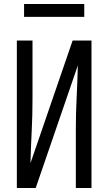

<svg xmlns="http://www.w3.org/2000/svg" viewBox="-20 -937 540 957"><path d="M64 0V-735H142V-441Q142 -362 138 -283Q134 -204 132 -124L342 -735H436V0H358V-294Q358 -373 362 -452Q366 -531 368 -611L158 0ZM400 -853H100V-917H400Z"/></svg>

Font: Moesevka
Style: Regular
Weight: 400
Monospace: yes
Designer: Belleve Invis
Foundry: Belleve Invis
Version: Version 32.5.0; ttfautohint (v1.8.4)